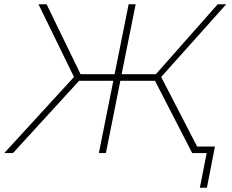

<svg xmlns="http://www.w3.org/2000/svg" viewBox="-42 -720 1092 903"><path d="M716 -358 901 0H862L687 -340H524L456 0H423L491 -340H330L19 0H-22L306 -358L139 -700H177L337 -371H497L563 -700H596L530 -371H691L982 -700H1022ZM969 -31 931 163H898L930 0H862L867 -31Z"/></svg>

Font: Montserrat Alternates ExLight
Style: Italic
Weight: 275
Italic angle: -11.3°
Designer: Julieta Ulanovsky
Foundry: Julieta Ulanovsky
Version: Version 7.200